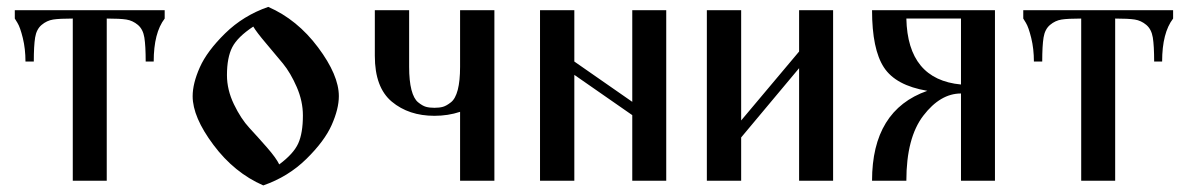

<svg xmlns="http://www.w3.org/2000/svg" viewBox="-20 -530 3488 563"><path d="M23.4 -475.6V-500H462.9V-475.6Q430.7 -433.6 430.7 -349.6H407.2Q407.2 -395.5 403.3 -419.9Q399.4 -444.3 384.3 -457Q369.1 -469.7 350.6 -472.7Q332 -475.6 293 -475.6V0H193.4V-475.6Q154.3 -475.6 135.7 -472.7Q117.2 -469.7 102.1 -457Q86.9 -444.3 83 -419.9Q79.1 -395.5 79.1 -349.6H54.7Q54.7 -386.7 46.9 -418.5Q39.1 -450.2 31.2 -462.9Z M544.9 -248Q544.9 -285.2 565.9 -332.5Q586.9 -379.9 640.1 -432.1Q693.4 -484.4 766.6 -509.8Q851.6 -472.7 912.6 -391.1Q973.6 -309.6 973.6 -248Q973.6 -210.9 952.6 -163.6Q931.6 -116.2 878.4 -64Q825.2 -11.7 752 13.7Q667 -23.4 606 -105Q544.9 -186.5 544.9 -248ZM645.5 -309.6Q645.5 -266.6 666 -224.1Q686.5 -181.6 711.4 -154.8Q736.3 -127.9 763.2 -97.2Q790 -66.4 798.8 -47.9Q840.8 -79.1 854.5 -109.4Q868.2 -139.6 868.2 -191.4Q868.2 -233.4 850.1 -274.9Q832 -316.4 809.6 -343.8Q787.1 -371.1 759.8 -403.3Q732.4 -435.5 722.7 -452.1Q676.8 -421.9 661.1 -391.6Q645.5 -361.3 645.5 -309.6Z M1079.1 -366.2V-500H1179.7V-334Q1179.7 -293 1186.5 -266.6Q1193.4 -240.2 1206.1 -230Q1218.8 -219.7 1229 -216.8Q1239.3 -213.9 1253.9 -213.9Q1268.6 -213.9 1278.8 -216.8Q1289.1 -219.7 1302.2 -230Q1315.4 -240.2 1322.3 -266.6Q1329.1 -293 1329.1 -334V-500H1429.7V0H1329.1V-202.1Q1293.9 -190.4 1253.9 -190.4Q1178.7 -190.4 1128.9 -231.9Q1079.1 -273.4 1079.1 -366.2Z M1563.5 0V-500H1664.1V-349.6L1834 -231.4V-500H1933.6V0H1834V-192.4L1664.1 -310.5V0Z M2052.7 0V-500H2153.3V-176.8L2323.2 -378.9V-500H2422.9V0H2323.2V-330.1L2153.3 -127V0Z M2537.1 0Q2537.1 -207 2699.2 -263.7Q2606.4 -279.3 2571.8 -332.5Q2537.1 -385.7 2537.1 -500H2897.5V0H2797.9V-255.9Q2737.3 -255.9 2687.5 -190.9Q2637.7 -126 2637.7 0ZM2637.7 -475.6Q2641.6 -296.9 2797.9 -282.2V-475.6Z M2980.5 -475.6V-500H3419.9V-475.6Q3387.7 -433.6 3387.7 -349.6H3364.3Q3364.3 -395.5 3360.4 -419.9Q3356.4 -444.3 3341.3 -457Q3326.2 -469.7 3307.6 -472.7Q3289.1 -475.6 3250 -475.6V0H3150.4V-475.6Q3111.3 -475.6 3092.8 -472.7Q3074.2 -469.7 3059.1 -457Q3043.9 -444.3 3040 -419.9Q3036.1 -395.5 3036.1 -349.6H3011.7Q3011.7 -386.7 3003.9 -418.5Q2996.1 -450.2 2988.3 -462.9Z"/></svg>

Font: TriodPostnaja
Style: Medium
Weight: 500
Version: 20110805